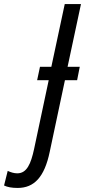

<svg xmlns="http://www.w3.org/2000/svg" viewBox="-167 -734 419 946"><path d="M-80 192C1 192 52 139 78 14L153 -339H213L226 -405H166L232 -714H152L86 -405H30L16 -339H73L1 0C-15 74 -35 120 -82 120C-98 120 -114 115 -129 108L-147 180C-130 188 -109 192 -80 192Z"/></svg>

Font: Noto Sans ExtraCondensed
Style: Italic
Weight: 400
Width: 2
Italic angle: -12°
Designer: Monotype Design Team
Foundry: Monotype Imaging Inc.
Version: Version 2.013